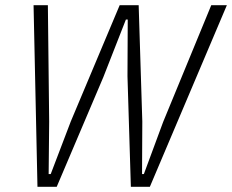

<svg xmlns="http://www.w3.org/2000/svg" viewBox="-20 -718 892 738"><path d="M124 0 109 -698H164L169 -251L167 -49H175L252 -251L440 -698H513L527 -251L526 -49H533L607 -249L792 -698H852L556 0H483L470 -425L471 -643H464L377 -421L198 0Z"/></svg>

Font: IBM Plex Sans Condensed Light
Style: Italic
Weight: 300
Width: 3
Italic angle: -11°
Designer: Mike Abbink, Paul van der Laan, Pieter van Rosmalen
Foundry: Bold Monday
Version: Version 1.3